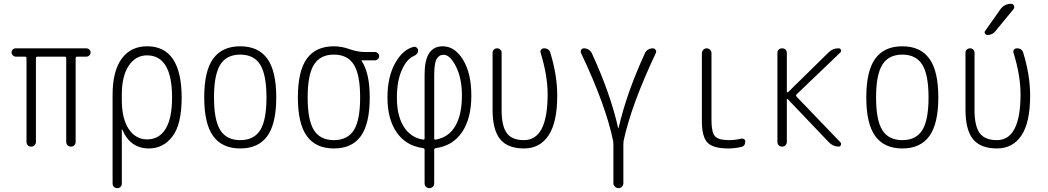

<svg xmlns="http://www.w3.org/2000/svg" viewBox="-20 -775 5540 1015"><path d="M63.5 -475.6Q54.7 -475.6 47.9 -482.4Q41 -489.3 41 -498Q41 -506.8 47.4 -513.2Q53.7 -519.5 63.5 -519.5H436.5Q445.3 -519.5 452.1 -513.2Q459 -506.8 459 -498Q459 -489.3 452.6 -482.4Q446.3 -475.6 436.5 -475.6H388.7Q379.9 -475.6 379.9 -467.8V-25.4Q379.9 -14.6 373 -7.3Q366.2 0 355 0Q343.8 0 336.9 -6.8Q330.1 -13.7 330.1 -25.4V-467.8Q330.1 -475.6 322.3 -475.6H178.7Q169.9 -475.6 169.9 -467.8V-25.4Q169.9 -14.6 163.1 -7.3Q156.2 0 145 0Q133.8 0 127 -6.8Q120.1 -13.7 120.1 -25.4V-467.8Q120.1 -475.6 111.3 -475.6Z M624 -275.4V-245.1Q624 -147.5 660.6 -92.8Q697.3 -38.1 757.8 -38.1Q821.3 -38.1 855.5 -93.8Q889.6 -149.4 889.6 -259.8Q889.6 -481.4 757.8 -482.4Q697.3 -482.4 660.6 -427.7Q624 -373 624 -275.4ZM575.2 195.3V-273.4Q575.2 -398.4 623 -464.4Q670.9 -530.3 757.8 -530.3Q939.5 -530.3 940.4 -259.8Q940.4 -117.2 891.6 -53.7Q842.8 9.8 767.6 9.8Q668.9 9.8 627 -88.9Q627 -90.8 626 -90.8Q624 -90.8 624 -89.8V195.3Q624 206.1 617.2 212.9Q610.4 219.7 600.1 219.7Q589.8 219.7 582.5 212.9Q575.2 206.1 575.2 195.3Z M1355.5 -433.1Q1322.3 -486.3 1250 -486.3Q1177.7 -486.3 1144.5 -433.1Q1111.3 -379.9 1111.3 -259.8Q1111.3 -139.6 1144.5 -86.9Q1177.7 -34.2 1250 -34.2Q1322.3 -34.2 1355.5 -86.9Q1388.7 -139.6 1388.7 -259.8Q1388.7 -379.9 1355.5 -433.1ZM1393.1 -55.7Q1345.7 9.8 1250 9.8Q1154.3 9.8 1106.9 -55.7Q1059.6 -121.1 1059.6 -260.3Q1059.6 -399.4 1106.9 -464.8Q1154.3 -530.3 1250 -530.3Q1345.7 -530.3 1393.1 -464.8Q1440.4 -399.4 1440.4 -260.3Q1440.4 -121.1 1393.1 -55.7Z M1850.6 -433.1Q1817.4 -486.3 1745.1 -486.3Q1672.9 -486.3 1639.6 -433.1Q1606.4 -379.9 1606.4 -259.8Q1606.4 -139.6 1639.6 -86.9Q1672.9 -34.2 1745.1 -34.2Q1817.4 -34.2 1850.6 -86.9Q1883.8 -139.6 1883.8 -259.8Q1883.8 -379.9 1850.6 -433.1ZM1745.1 -530.3Q1785.2 -530.3 1828.1 -515.1Q1871.1 -500 1909.2 -500H1961.9Q1970.7 -500 1977.5 -493.7Q1984.4 -487.3 1984.4 -478Q1984.4 -468.8 1977.5 -462.4Q1970.7 -456.1 1961.9 -456.1H1891.6Q1890.6 -456.1 1890.6 -455.1Q1890.6 -454.1 1891.1 -454.1Q1891.6 -454.1 1891.6 -453.1Q1934.6 -388.7 1934.6 -259.8Q1934.6 -121.1 1887.7 -55.7Q1840.8 9.8 1745.1 9.8Q1649.4 9.8 1602.1 -55.7Q1554.7 -121.1 1554.7 -260.3Q1554.7 -399.4 1602.1 -464.8Q1649.4 -530.3 1745.1 -530.3Z M2275.4 -375V-43.9Q2275.4 -35.2 2284.2 -37.1Q2351.6 -48.8 2386.7 -108.4Q2421.9 -168 2421.9 -269.5Q2421.9 -361.3 2390.6 -423.3Q2359.4 -485.4 2325.2 -485.4Q2300.8 -485.4 2288.1 -462.9Q2275.4 -440.4 2275.4 -375ZM2215.8 7.8Q2127 -3.9 2077.6 -74.2Q2028.3 -144.5 2028.3 -259.8Q2028.3 -368.2 2068.8 -440.9Q2109.4 -513.7 2167 -527.3Q2175.8 -529.3 2183.1 -522.9Q2190.4 -516.6 2190.4 -506.8Q2190.4 -489.3 2167 -478.5Q2129.9 -462.9 2104 -404.3Q2078.1 -345.7 2078.1 -259.8Q2078.1 -163.1 2114.3 -105.5Q2150.4 -47.9 2215.8 -37.1Q2224.6 -35.2 2224.6 -43.9V-382.8Q2224.6 -530.3 2320.3 -530.3Q2384.8 -530.3 2428.2 -458.5Q2471.7 -386.7 2471.7 -269.5Q2471.7 -148.4 2422.4 -76.2Q2373 -3.9 2284.2 7.8Q2275.4 9.8 2275.4 16.6V195.3Q2275.4 206.1 2267.6 212.9Q2259.8 219.7 2250 219.7Q2240.2 219.7 2232.4 212.9Q2224.6 206.1 2224.6 195.3V16.6Q2224.6 9.8 2215.8 7.8Z M2750 9.8Q2664.1 9.8 2624 -39.1Q2584 -87.9 2584 -195.3V-496.1Q2584 -505.9 2590.8 -512.7Q2597.7 -519.5 2607.9 -519.5Q2618.2 -519.5 2625 -512.7Q2631.8 -505.9 2631.8 -496.1V-193.4Q2631.8 -108.4 2659.2 -71.3Q2686.5 -34.2 2750 -34.2Q2875 -34.2 2875 -276.4Q2875 -376 2837.9 -496.1Q2835 -504.9 2840.3 -512.2Q2845.7 -519.5 2856.4 -519.5Q2882.8 -519.5 2889.6 -495.1Q2925.8 -377 2925.8 -269.5Q2925.8 -127.9 2879.9 -59.1Q2834 9.8 2750 9.8Z M3221.7 -28.3Q3182.6 -218.8 3051.8 -494.1Q3047.9 -502.9 3052.2 -511.2Q3056.6 -519.5 3067.4 -519.5Q3080.1 -519.5 3091.3 -512.7Q3102.5 -505.9 3108.4 -494.1Q3206.1 -283.2 3248 -97.7Q3248 -96.7 3249 -96.7Q3250 -96.7 3250 -97.7Q3292 -282.2 3389.6 -494.1Q3394.5 -505.9 3406.2 -512.7Q3418 -519.5 3430.7 -519.5Q3440.4 -519.5 3445.8 -511.7Q3451.2 -503.9 3447.3 -495.1Q3317.4 -220.7 3276.4 -29.3Q3275.4 -23.4 3275.4 -11.7V194.3Q3275.4 204.1 3267.6 211.9Q3259.8 219.7 3249.5 219.7Q3239.3 219.7 3231 211.9Q3222.7 204.1 3222.7 194.3V-11.7Q3222.7 -22.5 3221.7 -28.3Z M3830.1 9.8Q3750 9.8 3720.2 -21Q3690.4 -51.8 3690.4 -134.8V-494.1Q3690.4 -503.9 3698.2 -511.7Q3706.1 -519.5 3715.8 -519.5Q3725.6 -519.5 3733.4 -512.2Q3741.2 -504.9 3741.2 -494.1V-139.6Q3741.2 -75.2 3759.8 -54.7Q3778.3 -34.2 3835 -34.2Q3864.3 -34.2 3898.4 -42Q3906.2 -43.9 3913.1 -39.6Q3919.9 -35.2 3919.9 -27.3Q3919.9 -2.9 3898.4 2Q3863.3 9.8 3830.1 9.8Z M4089.8 -25.4V-495.1Q4089.8 -505.9 4096.7 -512.7Q4103.5 -519.5 4114.7 -519.5Q4126 -519.5 4132.8 -512.7Q4139.6 -505.9 4139.6 -495.1V-291Q4139.6 -289.1 4141.6 -287.6Q4143.6 -286.1 4146.5 -288.1L4360.4 -498Q4382.8 -520.5 4414.1 -519.5Q4421.9 -519.5 4425.3 -511.7Q4428.7 -503.9 4422.9 -498L4191.4 -276.4Q4185.5 -270.5 4191.4 -263.7L4422.9 -22.5Q4428.7 -16.6 4425.3 -8.3Q4421.9 0 4414.1 0Q4383.8 0 4361.3 -23.4L4144.5 -251Q4143.6 -252.9 4141.6 -252Q4139.6 -251 4139.6 -249V-25.4Q4139.6 -14.6 4132.8 -7.3Q4126 0 4114.7 0Q4103.5 0 4096.7 -6.8Q4089.8 -13.7 4089.8 -25.4Z M4855.5 -433.1Q4822.3 -486.3 4750 -486.3Q4677.7 -486.3 4644.5 -433.1Q4611.3 -379.9 4611.3 -259.8Q4611.3 -139.6 4644.5 -86.9Q4677.7 -34.2 4750 -34.2Q4822.3 -34.2 4855.5 -86.9Q4888.7 -139.6 4888.7 -259.8Q4888.7 -379.9 4855.5 -433.1ZM4893.1 -55.7Q4845.7 9.8 4750 9.8Q4654.3 9.8 4606.9 -55.7Q4559.6 -121.1 4559.6 -260.3Q4559.6 -399.4 4606.9 -464.8Q4654.3 -530.3 4750 -530.3Q4845.7 -530.3 4893.1 -464.8Q4940.4 -399.4 4940.4 -260.3Q4940.4 -121.1 4893.1 -55.7Z M5250 9.8Q5164.1 9.8 5124 -39.1Q5084 -87.9 5084 -195.3V-496.1Q5084 -505.9 5090.8 -512.7Q5097.7 -519.5 5107.9 -519.5Q5118.2 -519.5 5125 -512.7Q5131.8 -505.9 5131.8 -496.1V-193.4Q5131.8 -108.4 5159.2 -71.3Q5186.5 -34.2 5250 -34.2Q5375 -34.2 5375 -276.4Q5375 -376 5337.9 -496.1Q5335 -504.9 5340.3 -512.2Q5345.7 -519.5 5356.4 -519.5Q5382.8 -519.5 5389.6 -495.1Q5425.8 -377 5425.8 -269.5Q5425.8 -127.9 5379.9 -59.1Q5334 9.8 5250 9.8ZM5267.6 -724.6Q5289.1 -754.9 5325.2 -754.9Q5335.9 -754.9 5340.3 -745.1Q5344.7 -735.4 5337.9 -726.6L5242.2 -610.4Q5227.5 -590.8 5200.2 -589.8Q5192.4 -589.8 5187.5 -597.7Q5182.6 -605.5 5188.5 -612.3Z"/></svg>

Font: Rounded-X Mgen+ 2m light
Style: Regular
Weight: 200
Designer: [Source Han Sans]
Ryoko NISHIZUKA  (kana & ideographs); Paul D. Hunt (Latin, Greek & Cyrillic); Wenlong ZHANG  (bopomofo
Version: Version 1.059.20150602